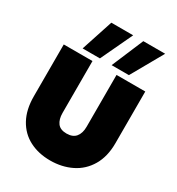

<svg xmlns="http://www.w3.org/2000/svg" viewBox="-229 -1132 1177 1279"><g transform="rotate(30 359.5 -492.5)"><path d="M267 -708V-309Q267 -260 288.5 -231.5Q310 -203 358 -203Q406 -203 429 -231.5Q452 -260 452 -309V-708H673V-309Q673 -208 631 -136.5Q589 -65 516 -29Q443 7 353 7Q263 7 193.5 -29Q124 -65 85 -136Q46 -207 46 -309V-708ZM301 -748H168L248 -992H416ZM524 -748H391L494 -992H662Z"/></g></svg>

Font: Fz Poppins Black
Style: Regular
Weight: 900
Designer: Ninad Kale (Devanagari), Jonny Pinhorn (Latin)
Foundry: Indian Type Foundry
Version: Vit hóa bi Vntype.Com & FontZin.Com